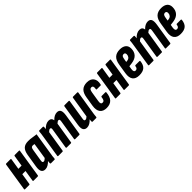

<svg xmlns="http://www.w3.org/2000/svg" viewBox="331 -1753 3012 3012"><g transform="rotate(-45 1836.5 -247.0)"><path d="M14 0Q3 0 5 -12L79 -482Q81 -494 92 -494H188Q199 -494 197 -482L168 -300H239L268 -482Q270 -494 280 -494H377Q387 -494 385 -482L311 -12Q309 0 298 0H202Q192 0 194 -12L223 -197H152L122 -12Q121 0 110 0Z M462 6Q416 6 397 -27Q378 -60 390 -133L425 -350Q438 -430 475.5 -465Q513 -500 584 -500Q633 -500 674 -492Q715 -484 753 -481L697 -127Q684 -54 682 -12Q681 0 669 0H591Q579 0 579 -12Q579 -22 580 -34Q581 -46 583 -58Q555 -29 525 -11.5Q495 6 462 6ZM531 -99Q542 -99 554.5 -107Q567 -115 580 -128L622 -395Q612 -397 603.5 -398.5Q595 -400 586 -400Q567 -400 556.5 -388Q546 -376 541 -343L509 -145Q505 -120 510 -109.5Q515 -99 531 -99Z M754 0Q741 0 743 -12L799 -367Q805 -403 809 -432Q813 -461 814 -482Q815 -494 827 -494H905Q917 -494 917 -482Q917 -472 916 -460.5Q915 -449 913 -436Q973 -500 1036 -500Q1096 -500 1105 -440Q1162 -500 1222 -500Q1267 -500 1283.5 -467.5Q1300 -435 1289 -363L1233 -12Q1231 0 1220 0H1127Q1114 0 1116 -12L1170 -350Q1174 -375 1169.5 -385Q1165 -395 1151 -395Q1132 -395 1103 -367L1046 -12Q1045 0 1034 0H941Q928 0 929 -12L983 -350Q988 -375 983 -385Q978 -395 964 -395Q944 -395 916 -366L860 -12Q858 0 847 0Z M1388 6Q1343 6 1324 -26.5Q1305 -59 1317 -133L1372 -482Q1374 -494 1385 -494H1478Q1491 -494 1489 -482L1436 -145Q1431 -119 1436.5 -109Q1442 -99 1457 -99Q1478 -99 1505 -126L1562 -482Q1563 -494 1574 -494H1667Q1680 -494 1679 -482L1622 -127Q1616 -91 1612 -62.5Q1608 -34 1607 -12Q1606 0 1594 0H1516Q1504 0 1504 -12Q1504 -22 1505 -33.5Q1506 -45 1507 -58Q1480 -28 1450.5 -11Q1421 6 1388 6Z M1824 6Q1746 6 1711.5 -41Q1677 -88 1690 -175L1716 -336Q1729 -421 1771 -460.5Q1813 -500 1887 -500Q1964 -500 1999.5 -451.5Q2035 -403 2016 -324Q2013 -312 2004 -312H1921Q1908 -312 1911 -324Q1926 -395 1880 -395Q1860 -395 1849 -380.5Q1838 -366 1832 -328L1806 -165Q1800 -130 1808 -114.5Q1816 -99 1836 -99Q1859 -99 1870.5 -115.5Q1882 -132 1886 -171Q1888 -184 1899 -184H1981Q1994 -184 1992 -171Q1984 -81 1943 -37.5Q1902 6 1824 6Z M2033 0Q2022 0 2024 -12L2098 -482Q2100 -494 2111 -494H2207Q2218 -494 2216 -482L2187 -300H2258L2287 -482Q2289 -494 2299 -494H2396Q2406 -494 2404 -482L2330 -12Q2328 0 2317 0H2221Q2211 0 2213 -12L2242 -197H2171L2141 -12Q2140 0 2129 0Z M2549 6Q2470 6 2436 -39.5Q2402 -85 2416 -174L2441 -331Q2454 -419 2496.5 -459.5Q2539 -500 2616 -500Q2682 -500 2718.5 -470Q2755 -440 2755 -383Q2755 -312 2716 -268.5Q2677 -225 2599 -214L2537 -206L2528 -155Q2518 -89 2560 -89Q2600 -89 2605 -140Q2607 -152 2618 -152H2705Q2717 -152 2716 -139Q2708 -64 2668 -29Q2628 6 2549 6ZM2550 -289 2576 -292Q2607 -296 2624 -317Q2641 -338 2641 -367Q2641 -406 2607 -406Q2586 -406 2575 -391.5Q2564 -377 2559 -342Z M2769 0Q2756 0 2758 -12L2814 -367Q2820 -403 2824 -432Q2828 -461 2829 -482Q2830 -494 2842 -494H2920Q2932 -494 2932 -482Q2932 -472 2931 -460.5Q2930 -449 2928 -436Q2988 -500 3051 -500Q3111 -500 3120 -440Q3177 -500 3237 -500Q3282 -500 3298.5 -467.5Q3315 -435 3304 -363L3248 -12Q3246 0 3235 0H3142Q3129 0 3131 -12L3185 -350Q3189 -375 3184.5 -385Q3180 -395 3166 -395Q3147 -395 3118 -367L3061 -12Q3060 0 3049 0H2956Q2943 0 2944 -12L2998 -350Q3003 -375 2998 -385Q2993 -395 2979 -395Q2959 -395 2931 -366L2875 -12Q2873 0 2862 0Z M3467 6Q3388 6 3354 -39.5Q3320 -85 3334 -174L3359 -331Q3372 -419 3414.5 -459.5Q3457 -500 3534 -500Q3600 -500 3636.5 -470Q3673 -440 3673 -383Q3673 -312 3634 -268.5Q3595 -225 3517 -214L3455 -206L3446 -155Q3436 -89 3478 -89Q3518 -89 3523 -140Q3525 -152 3536 -152H3623Q3635 -152 3634 -139Q3626 -64 3586 -29Q3546 6 3467 6ZM3468 -289 3494 -292Q3525 -296 3542 -317Q3559 -338 3559 -367Q3559 -406 3525 -406Q3504 -406 3493 -391.5Q3482 -377 3477 -342Z"/></g></svg>

Font: Sofia Sans Extra Condensed ExtraBold
Style: Italic
Weight: 800
Italic angle: -9°
Designer: Botio Nikoltchev, Ani Petrova
Foundry: lettersoup
Version: Version 4.101; ttfautohint (v1.8.4.7-5d5b)